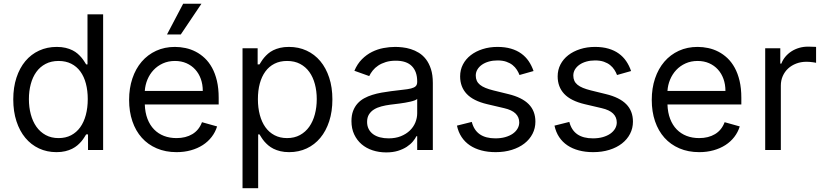

<svg xmlns="http://www.w3.org/2000/svg" viewBox="-20 -804 4416 1029"><path d="M282.7 11.4Q231.5 11.4 188.9 -8.5Q146.3 -28.4 115.8 -65.2Q85.2 -101.9 68.2 -154.1Q51.1 -206.3 51.1 -271.3Q51.1 -335.9 68.2 -387.8Q85.2 -439.6 115.9 -476.4Q146.7 -513.1 189.6 -532.8Q232.6 -552.6 284.1 -552.6Q310.7 -552.6 331.5 -547.6Q352.3 -542.6 368.3 -534.6Q384.2 -526.6 396 -516.3Q407.7 -506 416.4 -495.7Q425.1 -485.4 431.1 -475.7Q437.1 -465.9 441.8 -458.8H448.9V-727.3H532.7V0H451.7V-83.8H441.8Q437.1 -76.3 430.9 -66.4Q424.7 -56.5 415.7 -45.8Q406.6 -35.2 394.7 -25Q382.8 -14.9 366.7 -6.7Q350.5 1.4 329.7 6.4Q308.9 11.4 282.7 11.4ZM294 -63.9Q332 -63.9 361.2 -79.2Q390.3 -94.5 410 -122Q429.7 -149.5 440 -188Q450.3 -226.6 450.3 -272.7Q450.3 -318.5 440.3 -356.2Q430.4 -393.8 410.7 -420.8Q391 -447.8 361.7 -462.5Q332.4 -477.3 294 -477.3Q254.3 -477.3 224.3 -461.5Q194.2 -445.7 174.5 -418.1Q154.8 -390.6 144.9 -353.3Q134.9 -316.1 134.9 -272.7Q134.9 -229 145.1 -191.1Q155.2 -153.1 175.1 -124.8Q195 -96.6 224.8 -80.3Q254.6 -63.9 294 -63.9Z M926.1 11.4Q867.2 11.4 820 -8.9Q772.7 -29.1 739.9 -65.9Q707 -102.6 689.5 -154.1Q671.9 -205.6 671.9 -268.5Q671.9 -331.3 689.5 -383.5Q707 -435.7 739.3 -473.4Q771.7 -511 816.9 -531.8Q862.2 -552.6 917.6 -552.6Q946 -552.6 974.4 -546.5Q1002.8 -540.5 1028.9 -527Q1055 -513.5 1077.4 -492.4Q1099.8 -471.2 1116.5 -440.9Q1133.2 -410.5 1142.6 -370.6Q1152 -330.6 1152 -279.8V-244.3H756Q757.5 -200.6 770.4 -166.9Q783.4 -133.2 805.8 -110.3Q828.1 -87.4 858.7 -75.6Q889.2 -63.9 926.1 -63.9Q975.5 -63.9 1011 -85.2Q1046.5 -106.5 1062.5 -149.1L1143.5 -126.4Q1133.9 -95.5 1114.3 -70.1Q1094.8 -44.7 1066.8 -26.6Q1038.7 -8.5 1003.2 1.4Q967.7 11.4 926.1 11.4ZM1066.8 -316.8Q1066.8 -351.6 1056.3 -380.9Q1045.8 -410.2 1026.3 -431.6Q1006.7 -453.1 979.2 -465.2Q951.7 -477.3 917.6 -477.3Q881.7 -477.3 852.8 -464.1Q823.9 -451 803.1 -428.8Q782.3 -406.6 770.2 -377.7Q758.2 -348.7 756 -316.8ZM961.6 -784.1H1059.7L948.9 -619.3H875Z M1279.8 -545.5H1360.8V-458.8H1370.7Q1375.4 -465.9 1381.4 -475.7Q1387.4 -485.4 1396.1 -495.7Q1404.8 -506 1416.5 -516.3Q1428.3 -526.6 1444.2 -534.6Q1460.2 -542.6 1481 -547.6Q1501.8 -552.6 1528.4 -552.6Q1580.3 -552.6 1623 -532.8Q1665.8 -513.1 1696.6 -476.4Q1727.3 -439.6 1744.3 -387.8Q1761.4 -335.9 1761.4 -271.3Q1761.4 -206.3 1744.3 -154.1Q1727.3 -101.9 1696.7 -65.2Q1666.2 -28.4 1623.6 -8.5Q1581 11.4 1529.8 11.4Q1503.6 11.4 1482.8 6.4Q1462 1.4 1445.8 -6.7Q1429.7 -14.9 1417.8 -25Q1405.9 -35.2 1396.8 -45.8Q1387.8 -56.5 1381.6 -66.4Q1375.4 -76.3 1370.7 -83.8H1363.6V204.5H1279.8ZM1362.2 -272.7Q1362.2 -226.6 1372.5 -188Q1382.8 -149.5 1402.5 -122Q1422.2 -94.5 1451.5 -79.2Q1480.8 -63.9 1518.5 -63.9Q1557.9 -63.9 1587.7 -80.3Q1617.5 -96.6 1637.4 -124.8Q1657.3 -153.1 1667.4 -191.1Q1677.6 -229 1677.6 -272.7Q1677.6 -316.1 1667.6 -353.3Q1657.7 -390.6 1638 -418.1Q1618.3 -445.7 1588.4 -461.5Q1558.6 -477.3 1518.5 -477.3Q1480.1 -477.3 1451 -462.5Q1421.9 -447.8 1402.2 -420.8Q1382.5 -393.8 1372.3 -356.2Q1362.2 -318.5 1362.2 -272.7Z M2049.7 12.8Q2011 12.8 1976.9 1.6Q1942.8 -9.6 1917.8 -31.1Q1892.8 -52.6 1878.2 -83.8Q1863.6 -115.1 1863.6 -154.8Q1863.6 -186.1 1872.3 -209.2Q1881 -232.2 1896.1 -249.1Q1911.2 -266 1931.6 -277.2Q1952.1 -288.4 1975.5 -295.6Q1998.9 -302.9 2024.5 -307.5Q2050.1 -312.1 2075.3 -315.3Q2112.6 -320.3 2139.2 -323Q2165.8 -325.6 2182.9 -329.9Q2199.9 -334.2 2207.9 -342Q2215.9 -349.8 2215.9 -365.1V-367.9Q2215.9 -420.5 2187.3 -449.6Q2158.7 -478.7 2100.9 -478.7Q2071 -478.7 2047.6 -471.4Q2024.1 -464.1 2006.7 -452.4Q1989.3 -440.7 1977.6 -426Q1965.9 -411.2 1958.8 -396.3L1879.3 -424.7Q1895.2 -462 1919.9 -486.7Q1944.6 -511.4 1973.9 -525.9Q2003.2 -540.5 2035.2 -546.5Q2067.1 -552.6 2098 -552.6Q2115.4 -552.6 2137.1 -550.2Q2158.7 -547.9 2181.1 -541Q2203.5 -534.1 2225 -521Q2246.4 -507.8 2263 -486.3Q2279.5 -464.8 2289.6 -433.8Q2299.7 -402.7 2299.7 -359.4V0H2215.9V-73.9H2211.6Q2205.3 -60.7 2192.5 -45.5Q2179.7 -30.2 2160 -17.2Q2140.3 -4.3 2112.9 4.3Q2085.6 12.8 2049.7 12.8ZM2062.5 -62.5Q2099.8 -62.5 2128.4 -74Q2157 -85.6 2176.5 -104.4Q2196 -123.2 2206 -147.5Q2215.9 -171.9 2215.9 -197.4V-274.1Q2212.4 -269.9 2202.8 -266.2Q2193.2 -262.4 2180 -259.4Q2166.9 -256.4 2151.5 -253.7Q2136 -251.1 2121.1 -249.1Q2106.2 -247.2 2093 -245.6Q2079.9 -244 2071 -242.9Q2046.5 -239.7 2024.1 -233.8Q2001.8 -228 1984.7 -217.5Q1967.7 -207 1957.6 -190.9Q1947.4 -174.7 1947.4 -150.6Q1947.4 -128.9 1956 -112.4Q1964.5 -95.9 1979.9 -84.7Q1995.4 -73.5 2016.5 -68Q2037.6 -62.5 2062.5 -62.5Z M2764.2 -402Q2758.9 -416.2 2750 -430Q2741.1 -443.9 2727.3 -455.1Q2713.4 -466.3 2693.5 -473.2Q2673.7 -480.1 2646.3 -480.1Q2621.4 -480.1 2600 -474.1Q2578.5 -468 2563 -457.2Q2547.6 -446.4 2538.7 -431.6Q2529.8 -416.9 2529.8 -399.1Q2529.8 -383.5 2535.3 -371.3Q2540.8 -359 2552.4 -349.6Q2563.9 -340.2 2581.7 -332.9Q2599.4 -325.6 2623.6 -319.6L2704.5 -299.7Q2777.7 -282 2813.6 -245.6Q2849.4 -209.2 2849.4 -152Q2849.4 -116.8 2834 -86.8Q2818.5 -56.8 2790.5 -35Q2762.4 -13.1 2723.2 -0.9Q2683.9 11.4 2636.4 11.4Q2594.5 11.4 2559.7 2.1Q2524.9 -7.1 2498.2 -25Q2471.6 -43 2454 -69.4Q2436.4 -95.9 2429 -130.7L2508.5 -150.6Q2519.9 -106.2 2551.5 -84.3Q2583.1 -62.5 2634.9 -62.5Q2664.4 -62.5 2688 -69.2Q2711.6 -76 2728.2 -87.5Q2744.7 -99.1 2753.7 -114.7Q2762.8 -130.3 2762.8 -147.7Q2762.8 -176.1 2743.1 -195.5Q2723.4 -214.8 2681.8 -224.4L2590.9 -245.7Q2516 -263.5 2481 -301Q2446 -338.4 2446 -394.9Q2446 -429.7 2461.1 -458.6Q2476.2 -487.6 2503 -508.3Q2529.8 -529.1 2566.6 -540.8Q2603.3 -552.6 2646.3 -552.6Q2686.8 -552.6 2718.4 -543.3Q2750 -534.1 2773.6 -517Q2797.2 -500 2813.4 -476.2Q2829.5 -452.4 2839.5 -423.3Z M3286.9 -402Q3281.6 -416.2 3272.7 -430Q3263.8 -443.9 3250 -455.1Q3236.2 -466.3 3216.3 -473.2Q3196.4 -480.1 3169 -480.1Q3144.2 -480.1 3122.7 -474.1Q3101.2 -468 3085.8 -457.2Q3070.3 -446.4 3061.4 -431.6Q3052.6 -416.9 3052.6 -399.1Q3052.6 -383.5 3058.1 -371.3Q3063.6 -359 3075.1 -349.6Q3086.6 -340.2 3104.4 -332.9Q3122.2 -325.6 3146.3 -319.6L3227.3 -299.7Q3300.4 -282 3336.3 -245.6Q3372.2 -209.2 3372.2 -152Q3372.2 -116.8 3356.7 -86.8Q3341.3 -56.8 3313.2 -35Q3285.2 -13.1 3245.9 -0.9Q3206.7 11.4 3159.1 11.4Q3117.2 11.4 3082.4 2.1Q3047.6 -7.1 3021 -25Q2994.3 -43 2976.7 -69.4Q2959.2 -95.9 2951.7 -130.7L3031.2 -150.6Q3042.6 -106.2 3074.2 -84.3Q3105.8 -62.5 3157.7 -62.5Q3187.1 -62.5 3210.8 -69.2Q3234.4 -76 3250.9 -87.5Q3267.4 -99.1 3276.5 -114.7Q3285.5 -130.3 3285.5 -147.7Q3285.5 -176.1 3265.8 -195.5Q3246.1 -214.8 3204.5 -224.4L3113.6 -245.7Q3038.7 -263.5 3003.7 -301Q2968.7 -338.4 2968.7 -394.9Q2968.7 -429.7 2983.8 -458.6Q2998.9 -487.6 3025.7 -508.3Q3052.6 -529.1 3089.3 -540.8Q3126.1 -552.6 3169 -552.6Q3209.5 -552.6 3241.1 -543.3Q3272.7 -534.1 3296.3 -517Q3320 -500 3336.1 -476.2Q3352.3 -452.4 3362.2 -423.3Z M3727.3 11.4Q3668.3 11.4 3621.1 -8.9Q3573.9 -29.1 3541 -65.9Q3508.2 -102.6 3490.6 -154.1Q3473 -205.6 3473 -268.5Q3473 -331.3 3490.6 -383.5Q3508.2 -435.7 3540.5 -473.4Q3572.8 -511 3618.1 -531.8Q3663.4 -552.6 3718.8 -552.6Q3747.2 -552.6 3775.6 -546.5Q3804 -540.5 3830.1 -527Q3856.2 -513.5 3878.6 -492.4Q3900.9 -471.2 3917.6 -440.9Q3934.3 -410.5 3943.7 -370.6Q3953.1 -330.6 3953.1 -279.8V-244.3H3557.2Q3558.6 -200.6 3571.6 -166.9Q3584.5 -133.2 3606.9 -110.3Q3629.3 -87.4 3659.8 -75.6Q3690.3 -63.9 3727.3 -63.9Q3776.6 -63.9 3812.1 -85.2Q3847.7 -106.5 3863.6 -149.1L3944.6 -126.4Q3935 -95.5 3915.5 -70.1Q3896 -44.7 3867.9 -26.6Q3839.8 -8.5 3804.3 1.4Q3768.8 11.4 3727.3 11.4ZM3867.9 -316.8Q3867.9 -351.6 3857.4 -380.9Q3846.9 -410.2 3827.4 -431.6Q3807.9 -453.1 3780.4 -465.2Q3752.8 -477.3 3718.8 -477.3Q3682.9 -477.3 3653.9 -464.1Q3625 -451 3604.2 -428.8Q3583.5 -406.6 3571.4 -377.7Q3559.3 -348.7 3557.2 -316.8Z M4081 -545.5H4161.9V-463.1H4167.6Q4175.1 -483.3 4189.1 -500Q4203.1 -516.7 4221.8 -528.8Q4240.4 -540.8 4262.8 -547.4Q4285.2 -554 4309.7 -554Q4314.3 -554 4320.5 -553.8Q4326.7 -553.6 4332.7 -553.4Q4338.8 -553.3 4344.5 -553.1Q4350.1 -552.9 4353.7 -552.6V-467.3Q4351.6 -468 4346.4 -468.9Q4341.3 -469.8 4334.3 -470.7Q4327.4 -471.6 4319.2 -472.3Q4311.1 -473 4302.6 -473Q4272.7 -473 4247.5 -463.4Q4222.3 -453.8 4203.8 -436.8Q4185.4 -419.7 4175.1 -396.3Q4164.8 -372.9 4164.8 -345.2V0H4081Z"/></svg>

Font: Fast_Sans-Dotted
Style: Regular
Weight: 400
Version: Version 3.018